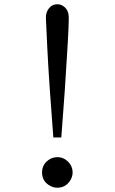

<svg xmlns="http://www.w3.org/2000/svg" viewBox="-20 -836 540 905"><path d="M231.4 -188Q211.4 -440.4 202.6 -616.7Q196.3 -740.7 196.3 -752.4Q196.3 -777.3 208.5 -793.9Q224.1 -815.9 250.5 -815.9Q269 -815.9 283.7 -803.2Q304.2 -785.6 304.2 -752Q304.2 -688 285.6 -413.1Q278.3 -308.1 269 -188ZM250.5 -95.2Q279.8 -95.2 302.2 -72.8Q322.3 -51.8 322.3 -23.4Q322.3 -2.9 311 14.6Q289.6 48.8 250 48.8Q232.9 48.8 217.3 40.5Q178.2 20 178.2 -23.4Q178.2 -60.5 209.5 -82.5Q228 -95.2 250.5 -95.2Z"/></svg>

Font: BIZ UDMincho
Style: Regular
Weight: 400
Monospace: yes
Designer: TypeBank Co., Ltd.
Foundry: Morisawa Inc.
Version: Version 1.06